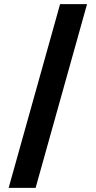

<svg xmlns="http://www.w3.org/2000/svg" viewBox="-20 -799 466 933"><path d="M22 114 272 -779H403L153 114Z"/></svg>

Font: DM Sans 24pt
Style: Bold
Weight: 700
Designer: Colophon Foundry, Jonny Pinhorn
Foundry: Colophon Foundry
Version: Version 4.004;gftools[0.9.30]